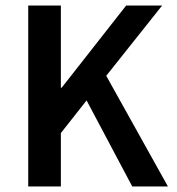

<svg xmlns="http://www.w3.org/2000/svg" viewBox="-20 -674 640 694"><path d="M82 0V-654H200V-357H203L436 -654H566L364 -400L587 0H458L293 -311L200 -193V0Z"/></svg>

Font: Source Code Pro Semibold
Style: Regular
Weight: 600
Monospace: yes
Designer: Paul D. Hunt, Teo Tuominen
Foundry: Adobe Systems Incorporated
Version: Version 2.030;PS 1.000;hotconv 16.6.51;makeotf.lib2.5.65220